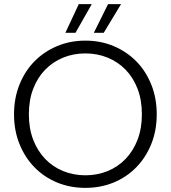

<svg xmlns="http://www.w3.org/2000/svg" viewBox="-20 -904 828 931"><path d="M740 -350Q740 -271 713.5 -205.5Q687 -140 640.5 -92.5Q594 -45 531 -19Q468 7 394 7Q320 7 257 -19Q194 -45 147.5 -92.5Q101 -140 74.5 -205.5Q48 -271 48 -350Q48 -428 74.5 -494Q101 -560 147.5 -607Q194 -654 257 -680.5Q320 -707 394 -707Q468 -707 531 -680.5Q594 -654 640.5 -607Q687 -560 713.5 -494Q740 -428 740 -350ZM120 -350Q120 -281 141 -226.5Q162 -172 199 -133.5Q236 -95 286 -74.5Q336 -54 394 -54Q452 -54 502 -74.5Q552 -95 589 -133.5Q626 -172 647 -226.5Q668 -281 668 -350Q668 -419 647 -473.5Q626 -528 589 -566Q552 -604 502 -624.5Q452 -645 394 -645Q336 -645 286 -624.5Q236 -604 199 -566Q162 -528 141 -473.5Q120 -419 120 -350ZM425 -884 346 -745H297L362 -884ZM567 -884 483 -745H435L504 -884Z"/></svg>

Font: SVN-Poppins Light
Style: Regular
Weight: 300
Designer: Ninad Kale (Devanagari), Jonny Pinhorn (Latin)
Foundry: Indian Type Foundry
Version: Version 3.002 2017; ttfautohint (v1.8.3)